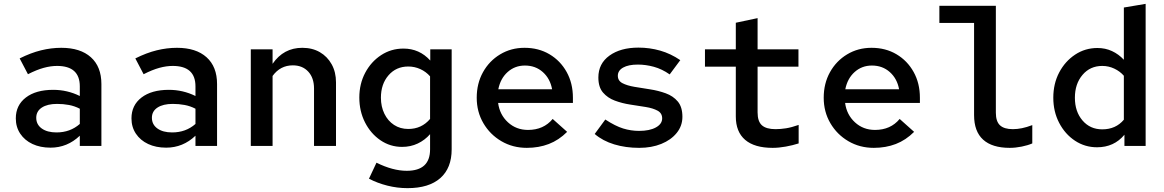

<svg xmlns="http://www.w3.org/2000/svg" viewBox="-20 -757 6040 996"><path d="M242 9Q189 9 148.5 -10Q108 -29 85 -63.5Q62 -98 62 -143Q62 -211 114 -251Q166 -291 256 -291Q329 -291 394 -259V-309Q394 -415 276 -415Q243 -415 206.5 -405Q170 -395 125 -372L82 -454Q140 -483 193 -496Q246 -509 298 -509Q397 -509 451.5 -460Q506 -411 506 -321V0H394V-53Q329 9 242 9ZM168 -146Q168 -111 196.5 -90.5Q225 -70 273 -70Q344 -70 394 -114V-193Q367 -207 337.5 -212.5Q308 -218 276 -218Q226 -218 197 -199Q168 -180 168 -146Z M842 9Q789 9 748.5 -10Q708 -29 685 -63.5Q662 -98 662 -143Q662 -211 714 -251Q766 -291 856 -291Q929 -291 994 -259V-309Q994 -415 876 -415Q843 -415 806.5 -405Q770 -395 725 -372L682 -454Q740 -483 793 -496Q846 -509 898 -509Q997 -509 1051.5 -460Q1106 -411 1106 -321V0H994V-53Q929 9 842 9ZM768 -146Q768 -111 796.5 -90.5Q825 -70 873 -70Q944 -70 994 -114V-193Q967 -207 937.5 -212.5Q908 -218 876 -218Q826 -218 797 -199Q768 -180 768 -146Z M1281 0V-501H1394V-426Q1451 -509 1548 -509Q1600 -509 1639 -486.5Q1678 -464 1700.5 -423.5Q1723 -383 1723 -330V0H1609V-298Q1609 -353 1579 -385.5Q1549 -418 1499 -418Q1434 -418 1394 -363V0Z M2094 219Q2041 219 1989.5 206Q1938 193 1894 170L1933 87Q2018 129 2090 129Q2211 129 2211 18V-61Q2184 -30 2147 -12.5Q2110 5 2066 5Q2004 5 1953.5 -29.5Q1903 -64 1873.5 -122Q1844 -180 1844 -251Q1844 -322 1874.5 -379.5Q1905 -437 1957 -471Q2009 -505 2073 -505Q2156 -505 2212 -443V-501H2323V18Q2323 115 2264 167Q2205 219 2094 219ZM2098 -88Q2167 -88 2211 -140V-361Q2190 -385 2160.5 -398.5Q2131 -412 2098 -412Q2035 -412 1995.5 -366.5Q1956 -321 1956 -250Q1956 -204 1974 -167Q1992 -130 2024 -109Q2056 -88 2098 -88Z M2713 10Q2640 10 2581 -24.5Q2522 -59 2487.5 -118Q2453 -177 2453 -250Q2453 -324 2485.5 -382.5Q2518 -441 2574.5 -475Q2631 -509 2701 -509Q2774 -509 2830.5 -475.5Q2887 -442 2919.5 -383.5Q2952 -325 2952 -250V-223H2564Q2572 -162 2615 -122.5Q2658 -83 2719 -83Q2800 -83 2847 -140L2922 -73Q2879 -30 2827 -10Q2775 10 2713 10ZM2565 -294H2844Q2834 -349 2796 -383Q2758 -417 2703 -417Q2651 -417 2613.5 -383.5Q2576 -350 2565 -294Z M3296 10Q3226 10 3166.5 -8Q3107 -26 3065 -62L3120 -137Q3172 -103 3212.5 -90.5Q3253 -78 3295 -78Q3350 -78 3382.5 -96Q3415 -114 3415 -143Q3415 -170 3391 -183Q3367 -196 3329.5 -202Q3292 -208 3249.5 -214.5Q3207 -221 3169.5 -235Q3132 -249 3108 -277Q3084 -305 3084 -355Q3084 -427 3141.5 -468.5Q3199 -510 3292 -510Q3350 -510 3404.5 -494.5Q3459 -479 3509 -445L3454 -371Q3414 -399 3372 -410.5Q3330 -422 3289 -422Q3240 -422 3212.5 -406.5Q3185 -391 3185 -364Q3185 -338 3209 -325.5Q3233 -313 3271.5 -306.5Q3310 -300 3352.5 -293.5Q3395 -287 3433.5 -273Q3472 -259 3496 -230.5Q3520 -202 3520 -151Q3520 -104 3490.5 -67.5Q3461 -31 3410.5 -10.5Q3360 10 3296 10Z M3988 10Q3894 10 3845.5 -31.5Q3797 -73 3797 -153V-411H3637V-501H3797V-639L3910 -663V-501H4122V-411H3910V-174Q3910 -127 3932.5 -107Q3955 -87 4003 -87Q4029 -87 4057.5 -91.5Q4086 -96 4123 -109V-13Q4092 -3 4056 3.5Q4020 10 3988 10Z M4513 10Q4440 10 4381 -24.5Q4322 -59 4287.5 -118Q4253 -177 4253 -250Q4253 -324 4285.5 -382.5Q4318 -441 4374.5 -475Q4431 -509 4501 -509Q4574 -509 4630.5 -475.5Q4687 -442 4719.5 -383.5Q4752 -325 4752 -250V-223H4364Q4372 -162 4415 -122.5Q4458 -83 4519 -83Q4600 -83 4647 -140L4722 -73Q4679 -30 4627 -10Q4575 10 4513 10ZM4365 -294H4644Q4634 -349 4596 -383Q4558 -417 4503 -417Q4451 -417 4413.5 -383.5Q4376 -350 4365 -294Z M5218 10Q5127 10 5080 -32.5Q5033 -75 5033 -160V-638H4853V-727H5146V-172Q5146 -127 5167.5 -107Q5189 -87 5234 -87Q5257 -87 5281.5 -92Q5306 -97 5335 -108V-13Q5312 -3 5280 3.5Q5248 10 5218 10Z M5671 7Q5608 7 5556.5 -27Q5505 -61 5474.5 -119.5Q5444 -178 5444 -250Q5444 -323 5474.5 -381Q5505 -439 5557 -473.5Q5609 -508 5673 -508Q5714 -508 5748.5 -492Q5783 -476 5810 -447V-718L5923 -737V0H5813V-58Q5759 7 5671 7ZM5698 -86Q5768 -86 5810 -136V-364Q5790 -387 5760.5 -401Q5731 -415 5698 -415Q5635 -415 5595.5 -368.5Q5556 -322 5556 -250Q5556 -178 5595.5 -132Q5635 -86 5698 -86Z"/></svg>

Font: Red Hat Mono Medium
Style: Regular
Weight: 500
Monospace: yes
Designer: Pentagram, MCKL
Foundry: Pentagram, MCKL
Version: Version 1.023; ttfautohint (v1.8.3)